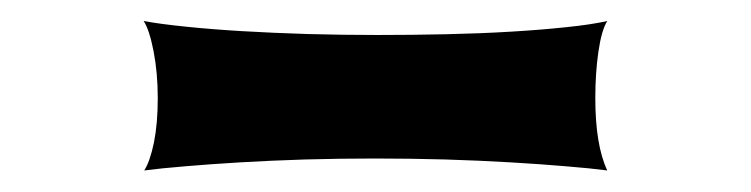

<svg xmlns="http://www.w3.org/2000/svg" viewBox="-20 -776 704 180"><path d="M115.2 -616.2Q120.6 -624.5 124.3 -642.3Q127.9 -660.2 127.9 -684.1Q127.9 -707.5 124 -727.8Q120.1 -748 114.7 -756.3Q130.4 -753.4 154.3 -751Q178.2 -748.5 207 -746.8Q235.8 -745.1 268.3 -744.1Q300.8 -743.2 334 -743.2Q366.2 -743.2 398.2 -743.9Q430.2 -744.6 458.7 -746.3Q487.3 -748 510.7 -750.5Q534.2 -752.9 549.3 -756.3Q543.9 -747.6 541 -727.5Q538.1 -707.5 538.1 -684.1Q538.1 -640.1 549.3 -616.2Q534.2 -618.2 510.7 -620.1Q487.3 -622.1 458.5 -623.8Q429.7 -625.5 397.2 -626.5Q364.7 -627.4 331.5 -627.4Q298.3 -627.4 266.1 -626.5Q233.9 -625.5 205.3 -623.8Q176.8 -622.1 153.6 -620.1Q130.4 -618.2 115.2 -616.2Z"/></svg>

Font: Arbutus
Style: Regular
Weight: 400
Designer: Karolina Lach
Foundry: Sorkin Type Co.
Version: Version 1.002